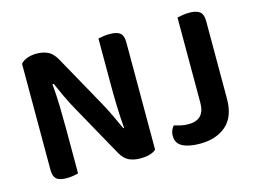

<svg xmlns="http://www.w3.org/2000/svg" viewBox="-88 -767 1244 932"><g transform="rotate(-15 534.5 -301.0)"><path d="M144 7Q107 7 92 -6.5Q77 -20 77 -52V-585Q88 -599 109.5 -607Q131 -615 157 -615Q188 -615 212.5 -604Q237 -593 256 -560L400 -301Q420 -265 438.5 -226.5Q457 -188 471 -156L475 -157Q470 -216 468.5 -271.5Q467 -327 467 -381V-608Q475 -610 491.5 -612.5Q508 -615 525 -615Q562 -615 577.5 -601.5Q593 -588 593 -556V-16Q582 -5 561.5 1Q541 7 513 7Q483 7 458.5 -3.5Q434 -14 415 -47L271 -306Q251 -341 232.5 -380.5Q214 -420 200 -452L194 -451Q199 -396 200.5 -338Q202 -280 202 -228V-1Q194 1 178 4Q162 7 144 7ZM994 -164Q994 -74 944 -30.5Q894 13 812 13Q757 13 725 -3.5Q693 -20 693 -57Q693 -74 698.5 -86Q704 -98 711 -106Q728 -101 745 -97Q762 -93 782 -93Q864 -93 864 -178V-607Q873 -609 890 -612Q907 -615 924 -615Q960 -615 977 -602Q994 -589 994 -554Z"/></g></svg>

Font: Baloo Paaji 2 SemiBold
Style: Regular
Weight: 600
Designer: Shuchita Grover, Noopur Datye and Ek Type
Foundry: Ek Type
Version: Version 1.640;hotconv 1.0.111;makeotfexe 2.5.65597; ttfautoh